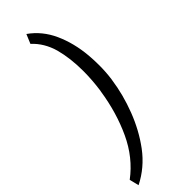

<svg xmlns="http://www.w3.org/2000/svg" viewBox="-391 -818 1064 1064"><g transform="rotate(-45 141.5 -286.0)"><path d="M266.6 -286.1Q252.4 -185.1 213.6 -84Q174.8 17.1 114.3 98.6Q50.8 183.6 -41.5 230L-55.2 174.3Q44.4 99.6 100.1 -20.3Q155.8 -140.1 177.7 -283.7L179.2 -291Q189.5 -365.2 189.5 -433.6Q189.5 -534.2 168 -614.3Q145 -695.8 88.4 -747.6L111.3 -802.2Q184.1 -751 222.9 -665.3Q261.7 -579.6 271 -474.1Q274.4 -436 274.4 -394.5Q274.4 -342.3 267.6 -291.5Z"/></g></svg>

Font: Mardoto
Style: Italic
Weight: 400
Italic angle: -12°
Designer: Christian Robertson, Vahan Hovhannisyan
Foundry: Google
Version: Version 1.000